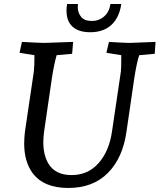

<svg xmlns="http://www.w3.org/2000/svg" viewBox="-20 -918 792 953"><path d="M141 -60Q100 -117 100 -205Q100 -234 104 -266L148 -563Q151 -588 151 -644L77 -656L89 -710Q180 -705 200 -705L343 -710L338 -651L261 -644Q248 -597 238 -533L199 -266Q195 -237 195 -212Q195 -150 219 -108Q253 -49 335 -49Q417 -49 469.5 -108.5Q522 -168 536 -266L580 -563Q582 -580 582 -644L508 -656L521 -710Q602 -705 623 -705L752 -710L748 -651L671 -644Q659 -609 647 -533L608 -266Q590 -135 516 -60Q442 15 319 15Q196 15 141 -60ZM332 -794Q310 -821 310 -866Q310 -881 313 -898H367Q366 -890 366 -883Q366 -855 382.5 -834.5Q399 -814 435.5 -814Q472 -814 497.5 -837Q523 -860 528 -898H582Q572 -830 532.5 -794Q493 -758 427.5 -758Q362 -758 332 -794Z"/></svg>

Font: Andada
Style: Italic
Weight: 400
Italic angle: -8.29999°
Designer: Carolina Giovagnoli
Foundry: Carolina Giovagnoli
Version: Version 1.003